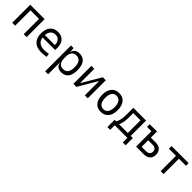

<svg xmlns="http://www.w3.org/2000/svg" viewBox="392 -2103 3903 3903"><g transform="rotate(45 2344.0 -151.0)"><path d="M415.5 0V-440.9H170.4V0H85.9V-517.6H500V0Z M923.8 9.8Q793.5 9.8 722.4 -60.5Q651.4 -130.9 651.4 -261.7Q651.4 -387.7 711.4 -457.5Q771.5 -527.3 880.9 -527.3Q983.9 -527.3 1040.3 -464.4Q1096.7 -401.4 1096.7 -283.2Q1096.7 -250.5 1093.8 -224.6H733.4Q744.1 -147.5 796.4 -106.7Q848.6 -65.9 935.5 -65.9Q996.1 -65.9 1060.5 -79.6L1071.3 -3.9Q1031.2 3.9 993.7 6.8Q956.1 9.8 923.8 9.8ZM731.9 -292H1018.6Q1018.6 -368.7 982.4 -410.2Q946.3 -451.7 881.8 -451.7Q815.9 -451.7 776.9 -410.2Q737.8 -368.7 731.9 -292Z M1257.8 224.6V-517.6H1332.5L1341.3 -416.5H1346.7Q1355 -469.7 1394.8 -498.5Q1434.6 -527.3 1499.5 -527.3Q1601.6 -527.3 1654.3 -458Q1707 -388.7 1707 -253.9Q1707 -124 1654.8 -57.1Q1602.5 9.8 1500.5 9.8Q1434.6 9.8 1396 -20.3Q1357.4 -50.3 1350.1 -103H1342.3V224.6ZM1342.3 -246.1Q1342.3 -64 1481.9 -64Q1623 -64 1623 -253.9Q1623 -453.6 1482.4 -453.6Q1342.3 -453.6 1342.3 -271.5Z M1843.8 0V-517.6H1928.2V-120.6H1938L2170.9 -517.6H2257.8V0H2173.3V-397H2163.6L1930.7 0Z M2636.7 9.8Q2530.8 9.8 2472.4 -60.5Q2414.1 -130.9 2414.1 -258.8Q2414.1 -387.2 2472.4 -457.3Q2530.8 -527.3 2636.7 -527.3Q2742.7 -527.3 2801 -457.3Q2859.4 -387.2 2859.4 -258.8Q2859.4 -130.9 2801 -60.5Q2742.7 9.8 2636.7 9.8ZM2636.7 -66.9Q2701.7 -66.9 2736.8 -116.9Q2772 -167 2772 -258.8Q2772 -350.6 2736.8 -400.6Q2701.7 -450.7 2636.7 -450.7Q2571.8 -450.7 2536.6 -400.6Q2501.5 -350.6 2501.5 -258.8Q2501.5 -167 2536.6 -116.9Q2571.8 -66.9 2636.7 -66.9Z M2953.1 131.8V-76.7H2999Q3025.9 -121.1 3037.8 -183.6Q3049.8 -246.1 3049.8 -329.1V-517.6H3416.5V-76.7H3477.5V131.8H3397V0H3033.7V131.8ZM3332.5 -76.7V-440.9H3125V-332.5Q3125 -252 3115.2 -188.5Q3105.5 -125 3082.5 -76.7Z M3646.5 0V-440.9H3519.5V-517.6H3730V-341.3H3865.7Q3954.1 -341.3 4002.4 -296.9Q4050.8 -252.4 4050.8 -170.9Q4050.8 -89.4 4002.4 -44.7Q3954.1 0 3865.7 0ZM3730 -76.7H3855.5Q3907.2 -76.7 3935.3 -101.3Q3963.4 -126 3963.4 -170.9Q3963.4 -215.8 3935.3 -240.5Q3907.2 -265.1 3855.5 -265.1H3730Z M4352.5 0V-440.9H4149.4V-517.6H4639.6V-440.9H4436.5V0Z"/></g></svg>

Font: Cascadia Mono NF SemiLight
Style: Regular
Weight: 350
Monospace: yes
Designer: Aaron Bell
Foundry: Saja Typeworks
Version: Version 2404.023; ttfautohint (v1.8.4)